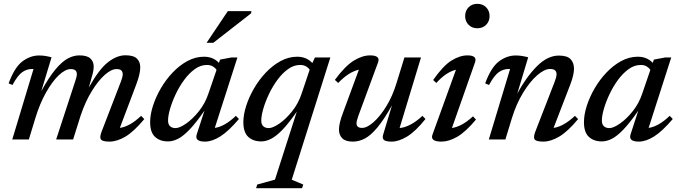

<svg xmlns="http://www.w3.org/2000/svg" viewBox="-20 -728 3544 1002"><path d="M733 -106.5Q678.5 -41 634.5 -15Q590.5 11 551.5 11Q516 11 507.2 0.2Q498.5 -10.5 510 -40.5L610.5 -301Q620.5 -326.5 620.5 -341Q620.5 -353 613.2 -360.2Q606 -367.5 588 -367.5Q561 -367.5 527 -337.5Q493 -307.5 459.5 -253.2Q426 -199 401 -125.5L361.5 0H273L372 -302.5Q376.5 -315.5 378.8 -325Q381 -334.5 381 -341.5Q381 -367.5 349.5 -367.5Q320.5 -367.5 286.2 -334.8Q252 -302 219.8 -244.5Q187.5 -187 164.5 -111.5L130.5 0H44L155 -368H147.5Q120 -368 96.2 -351.5Q72.5 -335 45 -284.5L25 -293Q56 -377 97.2 -407.8Q138.5 -438.5 184 -438.5Q201.5 -438.5 216.8 -436Q232 -433.5 249 -429L195.5 -252.5Q236 -326 270 -366.5Q304 -407 334.2 -423Q364.5 -439 394 -439Q434 -439 451.5 -423Q469 -407 469 -380.5Q469 -365 464.2 -345.2Q459.5 -325.5 451.5 -299.5L443.5 -271Q496.5 -366.5 543.2 -403Q590 -439.5 634.5 -439.5Q677 -439.5 694.5 -422.2Q712 -405 712 -376.5Q712 -342.5 691 -287L605.5 -60.5Q658 -68 716.5 -123.5Z M1007 -27.5 1047 -150.5Q1003.5 -87.5 970.2 -52.8Q937 -18 909.8 -4Q882.5 10 857 10Q814.5 10 789 -13.8Q763.5 -37.5 763.5 -90.5Q763.5 -129.5 778.2 -175.5Q793 -221.5 819.2 -266.8Q845.5 -312 880.8 -349.2Q916 -386.5 957.8 -409.2Q999.5 -432 1044.5 -432Q1092.5 -432 1122.5 -400L1128.5 -417L1187 -428H1219L1101 -60.5Q1152.5 -67.5 1211 -123.5L1227 -107Q1172.5 -43 1129.8 -16Q1087 11 1049.5 11Q994 11 1007 -27.5ZM857 -99Q857 -78.5 867.8 -69Q878.5 -59.5 896 -59.5Q917 -59.5 950.8 -82.8Q984.5 -106 1017.2 -146.5Q1050 -187 1067.5 -239L1110 -363Q1104 -373.5 1091.2 -381.2Q1078.5 -389 1060 -389Q1026.5 -389 996.5 -367.2Q966.5 -345.5 941 -310.8Q915.5 -276 896.8 -236.2Q878 -196.5 867.5 -160Q857 -123.5 857 -99ZM1058 -504.5 1169 -670H1292L1290.5 -658.5L1093 -504.5Z M1415 209.5 1529 -145.5Q1487 -85 1454.5 -51.2Q1422 -17.5 1395.2 -3.8Q1368.5 10 1343.5 10Q1301 10 1275.5 -13.8Q1250 -37.5 1250 -90.5Q1250 -129.5 1264.8 -175.5Q1279.5 -221.5 1305.8 -266.8Q1332 -312 1367.2 -349.2Q1402.5 -386.5 1444.2 -409.2Q1486 -432 1531 -432Q1579.5 -432 1610 -399L1623.5 -428H1704L1502.5 210L1562.5 235L1556.5 254H1316.5L1322.5 235ZM1343.5 -99Q1343.5 -78.5 1354.2 -69Q1365 -59.5 1382.5 -59.5Q1403.5 -59.5 1437.5 -82.8Q1471.5 -106 1504.2 -146.8Q1537 -187.5 1554.5 -240.5L1596 -364Q1590 -374 1577.5 -381.5Q1565 -389 1546.5 -389Q1513 -389 1483 -367.2Q1453 -345.5 1427.5 -310.8Q1402 -276 1383.2 -236.2Q1364.5 -196.5 1354 -160Q1343.5 -123.5 1343.5 -99Z M1979 -23.5 2025.5 -178Q1983 -102.5 1948.8 -61.8Q1914.5 -21 1884 -5Q1853.5 11 1821.5 11Q1783.5 11 1766.2 -6.2Q1749 -23.5 1749 -52Q1749 -84.5 1770.5 -141L1853 -364.5Q1799 -352 1745 -295L1727.5 -311Q1780.5 -383 1825.5 -411Q1870.5 -439 1911.5 -439Q1966.5 -439 1953 -402.5L1850 -123Q1840.5 -96 1840.5 -84.5Q1840.5 -60.5 1869.5 -60.5Q1895.5 -60.5 1929.8 -90.8Q1964 -121 1996.8 -174.5Q2029.5 -228 2050.5 -298L2090.5 -428H2177L2065.5 -60Q2091 -61.5 2122.2 -77.8Q2153.5 -94 2184.5 -123.5L2200.5 -107Q2148 -41.5 2104.2 -15.2Q2060.5 11 2024.5 11Q1994.5 11 1984.2 2.8Q1974 -5.5 1979 -23.5Z M2407.5 -644Q2407.5 -671.5 2425.2 -689.8Q2443 -708 2471 -708Q2499.5 -708 2517.2 -689.8Q2535 -671.5 2535 -644Q2535 -617 2517.2 -598.8Q2499.5 -580.5 2471 -580.5Q2443 -580.5 2425.2 -598.8Q2407.5 -617 2407.5 -644ZM2237 -25.5 2359.5 -364Q2308.5 -352 2257 -295L2240.5 -310.5Q2293 -385.5 2336.5 -412.2Q2380 -439 2419.5 -439Q2472 -439 2459 -402.5L2338.5 -60Q2390.5 -67.5 2448.5 -121L2464 -104Q2410 -39.5 2366.2 -14.2Q2322.5 11 2284 11Q2223.5 11 2237 -25.5Z M2532 -284.5 2512 -293Q2543 -377 2584.2 -407.8Q2625.5 -438.5 2671 -438.5Q2688.5 -438.5 2704 -436Q2719.5 -433.5 2736.5 -429L2679.5 -239.5Q2726.5 -326.5 2782 -382.2Q2837.5 -438 2896.5 -438Q2940.5 -438 2958 -419Q2975.5 -400 2975.5 -369.5Q2975.5 -337.5 2956.5 -287.5L2869 -60.5Q2921.5 -68 2980.5 -123.5L2997 -106.5Q2942.5 -41 2898.2 -15Q2854 11 2815.5 11Q2779.5 11 2770.8 0.2Q2762 -10.5 2773.5 -40.5L2874 -299.5Q2879 -312 2881.8 -322.5Q2884.5 -333 2884.5 -341.5Q2884.5 -353 2877 -360.5Q2869.5 -368 2850.5 -368Q2821 -368 2783 -334.8Q2745 -301.5 2709.8 -243.8Q2674.5 -186 2651.5 -111.5L2617.5 0H2531L2642 -368H2634.5Q2607 -368 2583.2 -351.5Q2559.5 -335 2532 -284.5Z M3271 -27.5 3311 -150.5Q3267.5 -87.5 3234.2 -52.8Q3201 -18 3173.8 -4Q3146.5 10 3121 10Q3078.5 10 3053 -13.8Q3027.5 -37.5 3027.5 -90.5Q3027.5 -129.5 3042.2 -175.5Q3057 -221.5 3083.2 -266.8Q3109.5 -312 3144.8 -349.2Q3180 -386.5 3221.8 -409.2Q3263.5 -432 3308.5 -432Q3356.5 -432 3386.5 -400L3392.5 -417L3451 -428H3483L3365 -60.5Q3416.5 -67.5 3475 -123.5L3491 -107Q3436.5 -43 3393.8 -16Q3351 11 3313.5 11Q3258 11 3271 -27.5ZM3121 -99Q3121 -78.5 3131.8 -69Q3142.5 -59.5 3160 -59.5Q3181 -59.5 3214.8 -82.8Q3248.5 -106 3281.2 -146.5Q3314 -187 3331.5 -239L3374 -363Q3368 -373.5 3355.2 -381.2Q3342.5 -389 3324 -389Q3290.5 -389 3260.5 -367.2Q3230.5 -345.5 3205 -310.8Q3179.5 -276 3160.8 -236.2Q3142 -196.5 3131.5 -160Q3121 -123.5 3121 -99Z"/></svg>

Font: Newsreader Text Medium
Style: Italic
Weight: 500
Italic angle: -17°
Designer: Hugues Gentile
Foundry: Production Type
Version: Version 1.001